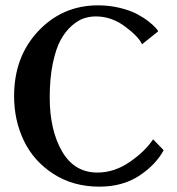

<svg xmlns="http://www.w3.org/2000/svg" viewBox="-20 -679 654 711"><path d="M583 -126 585.9 -122.1Q555.2 -66.9 494.1 -27.3Q433.1 12.2 348.1 12.2Q251 12.2 178 -34.9Q105 -82 68.6 -157.5Q32.2 -232.9 32.2 -323.2Q32.2 -469.2 122.1 -564.2Q211.9 -659.2 342.8 -659.2Q385.7 -659.2 424.3 -649.7Q462.9 -640.1 487.5 -627Q512.2 -613.8 530.5 -599.4Q548.8 -585 556.9 -575.4Q564.9 -565.9 565.9 -563L505.9 -515.1Q493.7 -543 443.4 -580.6Q393.1 -618.2 335 -618.2Q312 -618.2 290.5 -611.1Q269 -604 245.6 -583.5Q222.2 -563 204.6 -531Q187 -499 175.5 -444.1Q164.1 -389.2 164.1 -317.9Q164.1 -197.8 209.5 -118.9Q254.9 -40 340.8 -40Q403.8 -40 460.9 -79.6Q518.1 -119.1 546.9 -163.1Z"/></svg>

Font: Linux Libertine
Style: Bold
Weight: 700
Designer: Philipp H. Poll
Foundry: Philipp H. Poll
Version: Version 5.0.3